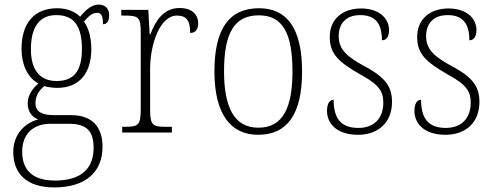

<svg xmlns="http://www.w3.org/2000/svg" viewBox="-20 -579 2161 839"><path d="M217 240C357 240 428 170 428 63C428 -23 385 -76 289 -76H216C168 -76 135 -88 135 -128C135 -163 153 -186 174 -203C185 -198 215 -195 230 -195C329 -195 379 -262 379 -364C379 -421 365 -459 347 -485C368 -509 383 -523 405 -523C424 -523 430 -507 430 -473C449 -473 457 -489 457 -513C457 -538 443 -559 411 -559C375 -559 348 -527 330 -506C310 -527 274 -543 230 -543C129 -543 74 -477 74 -365C74 -301 98 -241 148 -214C127 -197 101 -166 101 -128C101 -88 122 -67 147 -57C95 -44 38 2 38 85C38 181 98 240 217 240ZM227 -225C157 -225 115 -270 115 -364C115 -468 158 -513 226 -513C299 -513 338 -471 338 -365C338 -265 300 -225 227 -225ZM220 210C111 210 77 153 77 84C77 1 131 -38 199 -38H281C355 -38 389 -10 389 67C389 154 339 210 220 210Z M514 0H731V-25H705C649 -25 636 -30 636 -100V-278C636 -388 680 -511 753 -511C797 -511 811 -486 811 -435C836 -435 846 -453 846 -477C846 -516 818 -544 765 -544C692 -544 659 -485 637 -429H634L628 -536H510V-511H520C584 -511 595 -506 595 -438V-101C595 -30 582 -25 526 -25H514Z M1108 10C1234 10 1300 -78 1300 -267C1300 -455 1234 -543 1112 -543C982 -543 917 -454 917 -267C917 -79 989 10 1108 10ZM1109 -21C1004 -21 959 -109 959 -267C959 -430 1001 -512 1111 -512C1216 -512 1258 -433 1258 -267C1258 -113 1219 -21 1109 -21Z M1545 10C1634 10 1693 -45 1693 -133C1693 -197 1668 -239 1574 -289C1498 -330 1460 -362 1460 -421C1460 -473 1489 -513 1554 -513C1616 -513 1649 -481 1649 -403C1669 -403 1680 -419 1680 -448C1680 -496 1640 -542 1558 -542C1474 -542 1421 -493 1421 -418C1421 -344 1457 -309 1559 -251C1638 -208 1655 -178 1655 -130C1655 -65 1617 -20 1546 -20C1465 -20 1438 -67 1438 -143C1422 -143 1409 -129 1409 -94C1409 -45 1445 10 1545 10Z M1927 10C2016 10 2075 -45 2075 -133C2075 -197 2050 -239 1956 -289C1880 -330 1842 -362 1842 -421C1842 -473 1871 -513 1936 -513C1998 -513 2031 -481 2031 -403C2051 -403 2062 -419 2062 -448C2062 -496 2022 -542 1940 -542C1856 -542 1803 -493 1803 -418C1803 -344 1839 -309 1941 -251C2020 -208 2037 -178 2037 -130C2037 -65 1999 -20 1928 -20C1847 -20 1820 -67 1820 -143C1804 -143 1791 -129 1791 -94C1791 -45 1827 10 1927 10Z"/></svg>

Font: Noto Serif Hebrew SemiCondensed ExtraLight
Style: Regular
Weight: 200
Width: 4
Designer: Monotype Design Team
Foundry: Monotype Imaging Inc.
Version: Version 2.004